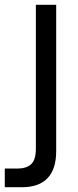

<svg xmlns="http://www.w3.org/2000/svg" viewBox="-78 -573 326 803"><path d="M-58 210V132H-6Q32 132 52 114Q72 96 72 48V-553H157V59Q157 134 121 172Q85 210 14 210Z"/></svg>

Font: Open Sauce Sans
Style: Regular
Weight: 400
Designer: Alfredo Marco Pradil
Foundry: Creative Sauce Fz LLC
Version: Version 1.477